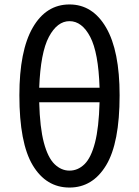

<svg xmlns="http://www.w3.org/2000/svg" viewBox="-20 -829 623 862"><path d="M292 13Q187 13 127 -87Q67 -187 67 -401Q67 -601 127 -705Q187 -809 292 -809Q396 -809 456.5 -705Q517 -601 517 -401Q517 -187 456.5 -87Q396 13 292 13ZM292 -63Q330 -63 359.5 -92Q389 -121 406.5 -188.5Q424 -256 427 -370H156Q159 -256 177 -188.5Q195 -121 225 -92Q255 -63 292 -63ZM156 -435H427Q422 -593 385 -663.5Q348 -734 292 -734Q237 -734 199.5 -663.5Q162 -593 156 -435Z"/></svg>

Font: Gothic Nguyen
Style: Regular
Weight: 400
Designer: MORI Takayuki
Version: Version 1.220;July 21, 2023;FontCreator 14.0.0.2814 64-bit